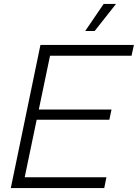

<svg xmlns="http://www.w3.org/2000/svg" viewBox="-20 -958 702 978"><path d="M35 0 186 -729H662L650 -674H218L239 -694L102 -37L90 -55H522L511 0ZM155 -348 163 -400H548L537 -348ZM414 -800 508 -938H571L462 -800Z"/></svg>

Font: Mona Sans ExtraLight Light
Style: Italic
Weight: 300
Italic angle: -11.6951°
Version: Version 2.000